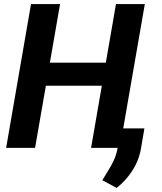

<svg xmlns="http://www.w3.org/2000/svg" viewBox="-20 -731 802 949"><path d="M544.4 -421.4 524.4 -307.1H163.6L183.6 -421.4ZM276.9 -710.9 153.3 0H10.3L133.3 -710.9ZM695.8 -710.9 572.3 0H430.2L553.2 -710.9ZM693.8 -96.2 677.7 -2.4Q668.5 57.6 636.2 109.1Q604 160.6 556.6 197.8L485.8 159.7Q501 134.3 516.1 110.1Q531.2 85.9 543 60.3Q554.7 34.7 560.5 4.9L578.1 -96.2Z"/></svg>

Font: Roboto
Style: Bold Italic
Weight: 700
Italic angle: -12°
Designer: Christian Robertson
Foundry: Google
Version: Version 3.0